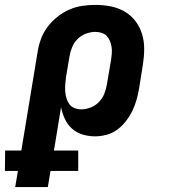

<svg xmlns="http://www.w3.org/2000/svg" viewBox="-69 -548 689 783"><path d="M126 215H-7L4 149H-49L-48 66H18L84 -334Q88 -361 97.5 -387.5Q107 -414 124 -437Q141 -460 164 -478.5Q187 -497 213 -508.5Q239 -520 266 -524Q293 -528 320 -528Q352 -528 382.5 -522Q413 -516 439 -501Q465 -486 483 -462.5Q501 -439 510 -410Q519 -381 519 -349.5Q519 -318 514 -286L498 -186Q494 -163 487.5 -140Q481 -117 470.5 -95.5Q460 -74 444.5 -54Q429 -34 409.5 -19.5Q390 -5 366 1.5Q342 8 319 8Q292 8 267.5 0.5Q243 -7 224.5 -23.5Q206 -40 195.5 -63Q185 -86 180 -111L151 66H250V149H137ZM262 -102Q281 -102 300.5 -109.5Q320 -117 334.5 -132Q349 -147 356.5 -166Q364 -185 367 -204L384 -304Q386 -317 387 -330.5Q388 -344 386 -356.5Q384 -369 379.5 -380.5Q375 -392 366.5 -401Q358 -410 345.5 -414Q333 -418 320 -418Q301 -418 281 -410.5Q261 -403 246.5 -388Q232 -373 224.5 -354Q217 -335 214 -316L200 -232Q198 -217 197 -203Q196 -189 197 -175Q198 -161 202 -147.5Q206 -134 213.5 -123.5Q221 -113 234.5 -107.5Q248 -102 262 -102Z"/></svg>

Font: Iosevka HT Extrabold Extended
Style: Italic
Weight: 800
Width: 7
Italic angle: -9°
Monospace: yes
Designer: Belleve Invis
Foundry: Belleve Invis
Version: Version 32.3.0; ttfautohint (v1.8.4)